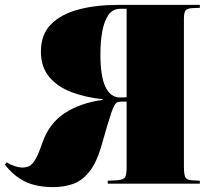

<svg xmlns="http://www.w3.org/2000/svg" viewBox="-30 -750 873 784"><path d="M187 14Q117 14 70.5 -9.5Q24 -33 -10 -78L-3 -87Q9 -79 28 -72.5Q47 -66 61 -66Q77 -66 89 -71.5Q101 -77 114 -98.5Q127 -120 143 -167Q171 -247 235 -288.5Q299 -330 389 -342V-345Q319 -352 261.5 -374Q204 -396 170.5 -436.5Q137 -477 137 -539Q137 -609 178 -650.5Q219 -692 290 -711Q361 -730 450 -730H786V-718L757 -717Q735 -716 728 -707.5Q721 -699 721 -673V-70Q721 -37 727 -26Q733 -15 752 -14L786 -12V0H410V-12L449 -14Q475 -16 481 -27Q487 -38 487 -66V-335Q471 -335 464 -335Q457 -335 451 -333Q438 -330 424 -288Q410 -246 388 -168Q367 -90 336.5 -51Q306 -12 268.5 1Q231 14 187 14ZM459 -352Q478 -352 487 -353V-714H461Q430 -714 412.5 -688.5Q395 -663 387.5 -621Q380 -579 380 -528Q380 -437 401 -394.5Q422 -352 459 -352Z"/></svg>

Font: Display Black
Style: Regular
Weight: 900
Designer: Latin by Veronika Burian and Jose Scaglione. Greek by Irene Vlachou. Cyrillic by Vera Evstafieva.
Foundry: TypeTogether
Version: Version 3.002